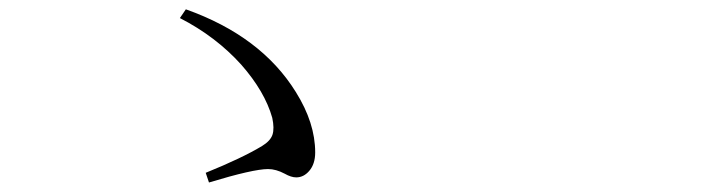

<svg xmlns="http://www.w3.org/2000/svg" viewBox="-20 -547 1540 406"><path d="M421.9 -161.1 415 -181.6Q492.2 -212.9 534.2 -238.3Q551.8 -249 556.2 -262.2Q560.5 -275.4 555.7 -297.9Q540 -353.5 490.2 -410.2Q436.5 -469.7 360.4 -508.8L373 -527.3Q532.2 -470.7 605.5 -352.5Q646.5 -287.1 646.5 -224.6Q646.5 -200.2 633.8 -185.5Q622.1 -171.9 606.4 -171.9Q595.7 -171.9 582 -179.7Q563.5 -189.5 546.9 -189.5Q515.6 -189.5 421.9 -161.1Z"/></svg>

Font: Bpmf GenRyu Min R
Style: R
Weight: 400
Foundry: But Ko
Version: Version 1.320